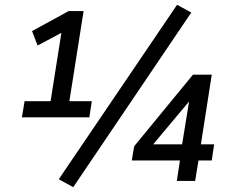

<svg xmlns="http://www.w3.org/2000/svg" viewBox="-20 -751 955 797"><path d="M71 -264 82 -331H190L238 -635H273L136 -562L113 -622L265 -705H327L268 -331H361L351 -264ZM284 26 224 -7 715 -731 774 -699ZM714 0 727 -85H527L537 -144L781 -441H859L814 -152H869L859 -85H804L790 0ZM736 -152 769 -355H786L600 -133L601 -152Z"/></svg>

Font: Nunito Sans 10pt SemiCondensed SemiBold
Style: Italic
Weight: 600
Width: 4
Italic angle: -9°
Designer: Vernon Adams
Foundry: Vernon Adams
Version: Version 3.101;gftools[0.9.27]